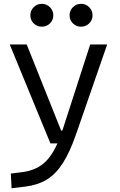

<svg xmlns="http://www.w3.org/2000/svg" viewBox="-20 -750 626 1004"><path d="M40.5 234.4 36.6 157.7 101.6 149.4Q163.1 140.6 205.3 106.7Q247.6 72.8 280.3 0H243.7L30.8 -517.6H119.6L299.8 -66.9H306.2Q306.6 -68.4 307.1 -70.3L451.7 -517.6H540.5L377 -45.9Q344.7 46.9 308.1 103.8Q271.5 160.6 224.4 189.2Q177.2 217.8 113.3 225.6ZM198.7 -610.4Q173.8 -610.4 156.2 -627.7Q138.7 -645 138.7 -669.9Q138.7 -694.8 156.2 -712.4Q173.8 -730 198.7 -730Q223.6 -730 241.2 -712.4Q258.8 -694.8 258.8 -669.9Q258.8 -645 241.2 -627.7Q223.6 -610.4 198.7 -610.4ZM403.8 -610.4Q378.9 -610.4 361.3 -627.7Q343.8 -645 343.8 -669.9Q343.8 -694.8 361.3 -712.4Q378.9 -730 403.8 -730Q428.7 -730 446.3 -712.4Q463.9 -694.8 463.9 -669.9Q463.9 -645 446.3 -627.7Q428.7 -610.4 403.8 -610.4Z"/></svg>

Font: CaskaydiaMono NF SemiLight
Style: Regular
Weight: 350
Designer: Aaron Bell
Foundry: Saja Typeworks
Version: Version 2111.001; ttfautohint (v1.8.4);Nerd Fonts 3.1.1